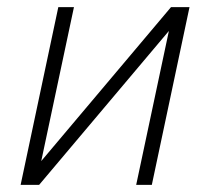

<svg xmlns="http://www.w3.org/2000/svg" viewBox="-20 -520 553 540"><path d="M188 -500H144L38 0H90L455 -433L363 0H407L513 -500H461L96 -67Z"/></svg>

Font: Advent Pro Light
Style: Italic
Weight: 300
Italic angle: -12°
Version: Version 3.000